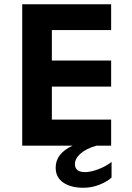

<svg xmlns="http://www.w3.org/2000/svg" viewBox="-20 -688 622 907"><path d="M374 199Q315 199 279 174.5Q243 150 243 104Q243 37 323 0H85V-668H505V-546H225V-402H505V-279H225V-123H505V0H436Q387 14 360.5 37.5Q334 61 334 87Q334 125 382 125Q409 125 444.5 111.5Q480 98 507 77V151Q486 170 450 184.5Q414 199 374 199Z"/></svg>

Font: Madhuban SemiBold
Style: Regular
Weight: 600
Designer: jaikishan Patel
Foundry: MagicType
Version: Version 1.000